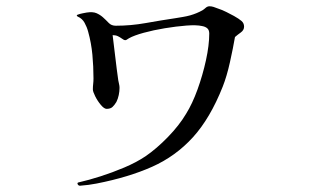

<svg xmlns="http://www.w3.org/2000/svg" viewBox="-20 -540 1040 612"><path d="M758 -455Q758 -444 747.5 -436.5Q737 -429 729 -422Q723 -387 713 -342Q703 -297 690 -264Q650 -163 595 -102.5Q540 -42 465 -8.5Q390 25 288 45Q263 50 235 52Q230 52 227.5 47Q225 42 232 41Q263 34 300.5 22Q338 10 376 -6Q414 -22 444 -42Q479 -66 515 -103Q551 -140 573 -177Q593 -209 609.5 -254.5Q626 -300 636.5 -348Q647 -396 647 -433Q647 -444 641 -449.5Q635 -455 624 -457Q606 -461 574 -458.5Q542 -456 505.5 -450Q469 -444 438 -435.5Q407 -427 391 -418Q389 -417 385.5 -414.5Q382 -412 380 -412Q376 -412 374 -413.5Q372 -415 367 -418Q363 -421 356 -424.5Q349 -428 339 -428Q343 -397 347.5 -358Q352 -319 357 -284Q358 -278 359.5 -272Q361 -266 361 -260Q361 -249 358.5 -237Q356 -225 351 -215Q345 -205 338.5 -199Q332 -193 320 -193Q312 -193 301.5 -205.5Q291 -218 283.5 -233Q276 -248 276 -255Q276 -264 277 -272.5Q278 -281 278 -290Q278 -328 274.5 -365.5Q271 -403 261 -439Q257 -454 249.5 -467.5Q242 -481 228 -487Q226 -488 225 -490Q224 -492 227 -493Q235 -496 243 -497.5Q251 -499 256 -500Q276 -503 287.5 -498Q299 -493 308 -485Q318 -476 326.5 -467Q335 -458 349 -458Q397 -458 444.5 -466.5Q492 -475 539 -482Q551 -484 563 -486Q575 -488 586 -491Q607 -497 625 -507Q630 -510 635.5 -515Q641 -520 648 -520Q654 -520 660.5 -518Q667 -516 677 -512Q687 -509 702 -501.5Q717 -494 726 -489Q742 -480 750 -473Q758 -466 758 -455Z"/></svg>

Font: Kaisei Tokumin
Style: Regular
Weight: 400
Designer: Font-Kai, 金井和夫
Foundry: KAZUO KANAI
Version: Version 5.003